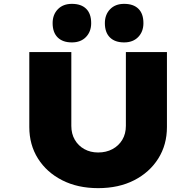

<svg xmlns="http://www.w3.org/2000/svg" viewBox="-20 -970 1019 996"><path d="M489 6Q383 6 302.5 -35Q222 -76 177 -147.5Q132 -219 132 -311V-700H350V-317Q350 -276 368 -245Q386 -214 417.5 -196.5Q449 -179 489 -179Q531 -179 563.5 -196.5Q596 -214 614.5 -245Q633 -276 633 -317V-700H846V-311Q846 -219 801 -147.5Q756 -76 676 -35Q596 6 489 6ZM624 -750Q576 -750 550 -776Q524 -802 524 -850Q524 -894 551 -922Q578 -950 624 -950Q672 -950 698 -924.5Q724 -899 724 -850Q724 -806 697 -778Q670 -750 624 -750ZM353 -750Q305 -750 279 -776Q253 -802 253 -850Q253 -894 280 -922Q307 -950 353 -950Q401 -950 427 -924.5Q453 -899 453 -850Q453 -806 426 -778Q399 -750 353 -750Z"/></svg>

Font: Lexend Mega Black
Style: Regular
Weight: 900
Version: Version 1.007